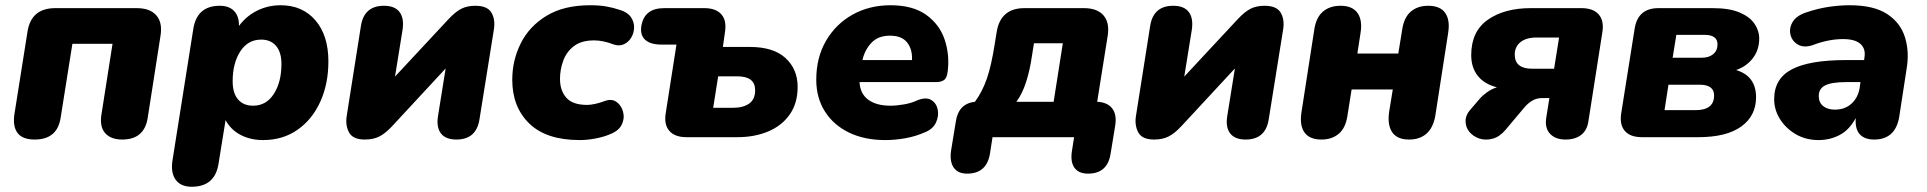

<svg xmlns="http://www.w3.org/2000/svg" viewBox="-20 -523 7345 732"><path d="M112 9Q66 9 47 -16Q28 -41 35 -88L85 -403Q99 -492 191 -492H501Q552 -492 576 -464.5Q600 -437 592 -387L543 -73Q530 9 446 9Q402 9 380.5 -16Q359 -41 367 -88L409 -356H256L211 -73Q198 9 112 9Z M711 189Q669 189 649.5 162Q630 135 638 86L717 -413Q731 -501 818 -501Q854 -501 873 -480.5Q892 -460 891 -424Q919 -462 960.5 -482.5Q1002 -503 1050 -503Q1133 -503 1182.5 -445.5Q1232 -388 1232 -289Q1232 -203 1201 -135Q1170 -67 1114 -28Q1058 11 983 11Q935 11 897.5 -8.5Q860 -28 840 -65L813 102Q799 189 711 189ZM945 -120Q995 -120 1024 -165Q1053 -210 1053 -279Q1053 -324 1032.5 -348Q1012 -372 976 -372Q925 -372 896 -327Q867 -282 867 -213Q867 -168 887.5 -144Q908 -120 945 -120Z M1371 9Q1325 9 1310.5 -18.5Q1296 -46 1302 -82L1356 -424Q1368 -501 1444 -501Q1485 -501 1503 -477.5Q1521 -454 1515 -411L1486 -231L1689 -449Q1716 -478 1738.5 -489.5Q1761 -501 1792 -501Q1838 -501 1853.5 -475Q1869 -449 1863 -411L1808 -68Q1796 9 1720 9Q1679 9 1661 -14.5Q1643 -38 1650 -81L1679 -262L1476 -43Q1449 -14 1426 -2.5Q1403 9 1371 9Z M2190 11Q2063 11 1998 -52Q1933 -115 1933 -219Q1933 -293 1965.5 -358Q1998 -423 2064 -463Q2130 -503 2230 -503Q2265 -503 2291 -498.5Q2317 -494 2344 -485Q2373 -476 2385.5 -457.5Q2398 -439 2397.5 -418Q2397 -397 2386.5 -379.5Q2376 -362 2358 -354Q2340 -346 2318 -354Q2279 -369 2245 -369Q2197 -369 2168.5 -347.5Q2140 -326 2127.5 -292Q2115 -258 2115 -222Q2115 -178 2139 -150.5Q2163 -123 2219 -123Q2231 -123 2249.5 -127Q2268 -131 2289 -139Q2313 -147 2331 -134Q2349 -121 2355.5 -96.5Q2362 -72 2350.5 -48Q2339 -24 2305 -11Q2282 -1 2250.5 5Q2219 11 2190 11Z M2597 0Q2553 0 2532 -24Q2511 -48 2518 -91L2559 -353H2502Q2460 -353 2440 -371Q2420 -389 2425 -423Q2436 -492 2512 -492H2665Q2709 -492 2730 -468.5Q2751 -445 2744 -401L2736 -344H2839Q2929 -344 2975 -301.5Q3021 -259 3021 -192Q3021 -129 2990.5 -86Q2960 -43 2908 -21.5Q2856 0 2792 0ZM2699 -112H2774Q2813 -112 2836 -128Q2859 -144 2859 -179Q2859 -232 2791 -232H2718Z M3355 11Q3276 11 3217 -17.5Q3158 -46 3125 -98Q3092 -150 3092 -219Q3092 -304 3129.5 -368Q3167 -432 3231 -467.5Q3295 -503 3375 -503Q3460 -503 3511 -466.5Q3562 -430 3581.5 -372Q3601 -314 3593 -250Q3590 -225 3578.5 -217.5Q3567 -210 3550 -210H3257Q3259 -166 3290 -143Q3321 -120 3375 -120Q3398 -120 3426.5 -125Q3455 -130 3476 -140Q3510 -154 3530 -142Q3550 -130 3555 -105.5Q3560 -81 3548.5 -56Q3537 -31 3507 -19Q3471 -3 3432 4Q3393 11 3355 11ZM3373 -387Q3328 -387 3302.5 -360Q3277 -333 3268 -294H3457Q3459 -335 3438.5 -361Q3418 -387 3373 -387Z M3667 139Q3632 139 3616 116Q3600 93 3606 51L3624 -59Q3634 -128 3697 -135Q3725 -173 3742.5 -223.5Q3760 -274 3773 -359L3780 -402Q3795 -492 3886 -492H4112Q4163 -492 4187 -464.5Q4211 -437 4203 -386L4163 -135Q4202 -133 4220 -110Q4238 -87 4232 -46L4214 64Q4202 139 4128 139Q4092 139 4076 116Q4060 93 4067 51L4075 0H3764L3754 64Q3741 139 3667 139ZM3855 -135H3997L4032 -358H3922L3914 -308Q3907 -258 3892.5 -212Q3878 -166 3855 -135Z M4380 9Q4334 9 4319.5 -18.5Q4305 -46 4311 -82L4365 -424Q4377 -501 4453 -501Q4494 -501 4512 -477.5Q4530 -454 4524 -411L4495 -231L4698 -449Q4725 -478 4747.5 -489.5Q4770 -501 4801 -501Q4847 -501 4862.5 -475Q4878 -449 4872 -411L4817 -68Q4805 9 4729 9Q4688 9 4670 -14.5Q4652 -38 4659 -81L4688 -262L4485 -43Q4458 -14 4435 -2.5Q4412 9 4380 9Z M5018 9Q4972 9 4953 -18.5Q4934 -46 4942 -96L4991 -412Q4998 -457 5024 -479Q5050 -501 5091 -501Q5136 -501 5155.5 -473.5Q5175 -446 5167 -397L5155 -319H5311L5326 -411Q5333 -457 5359 -479Q5385 -501 5425 -501Q5471 -501 5490 -473.5Q5509 -446 5501 -397L5452 -81Q5444 -36 5418.5 -13.5Q5393 9 5352 9Q5307 9 5288 -18.5Q5269 -46 5276 -96L5290 -182H5133L5117 -81Q5110 -35 5084 -13Q5058 9 5018 9Z M5949 9Q5910 9 5889.5 -13Q5869 -35 5875 -74L5887 -149H5857Q5820 -149 5788 -109L5719 -27Q5697 -1 5670 6Q5643 13 5619.5 5Q5596 -3 5581.5 -21Q5567 -39 5567.5 -63Q5568 -87 5591 -111L5621 -146Q5632 -159 5649.5 -171.5Q5667 -184 5687 -190Q5638 -203 5613.5 -234.5Q5589 -266 5589 -313Q5589 -403 5652 -447.5Q5715 -492 5816 -492H6009Q6054 -492 6075 -468Q6096 -444 6089 -400L6036 -62Q6031 -26 6008 -8.5Q5985 9 5949 9ZM5821 -261H5905L5924 -380H5838Q5799 -380 5777 -362.5Q5755 -345 5755 -315Q5755 -261 5821 -261Z M6240 0Q6195 0 6174.5 -24Q6154 -48 6161 -92L6212 -413Q6224 -492 6303 -492H6510Q6573 -492 6612 -475.5Q6651 -459 6669 -432.5Q6687 -406 6687 -376Q6687 -333 6663 -301.5Q6639 -270 6599 -256Q6675 -233 6675 -152Q6675 -82 6619 -41Q6563 0 6454 0ZM6357 -303H6469Q6495 -303 6511.5 -316.5Q6528 -330 6528 -354Q6528 -372 6515.5 -381Q6503 -390 6481 -390H6371ZM6326 -103H6444Q6515 -103 6515 -159Q6515 -200 6460 -200H6341Z M6913 11Q6865 11 6827 -11Q6789 -33 6766.5 -68.5Q6744 -104 6744 -145Q6744 -223 6811 -258.5Q6878 -294 7019 -294H7087L7088 -303Q7094 -336 7073.5 -355Q7053 -374 7007 -374Q6951 -374 6891 -351Q6858 -340 6835.5 -352.5Q6813 -365 6806.5 -389.5Q6800 -414 6814 -438.5Q6828 -463 6867 -476Q6912 -491 6953 -497Q6994 -503 7032 -503Q7123 -503 7174 -470Q7225 -437 7242.5 -381.5Q7260 -326 7249 -261L7221 -79Q7207 9 7125 9Q7089 9 7070.5 -11Q7052 -31 7055 -73Q7031 -28 6994 -8.5Q6957 11 6913 11ZM6975 -105Q7014 -105 7039 -128Q7064 -151 7070 -188L7073 -210H7019Q6963 -210 6938.5 -197.5Q6914 -185 6914 -157Q6914 -132 6931 -118.5Q6948 -105 6975 -105Z"/></svg>

Font: Nunito Black
Style: Italic
Weight: 900
Italic angle: -9°
Designer: Vernon Adams
Foundry: Vernon Adams
Version: Version 3.601; ttfautohint (v1.8.2.53-6de2)